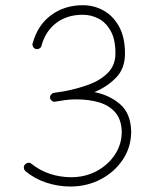

<svg xmlns="http://www.w3.org/2000/svg" viewBox="-20 -695 588 726"><path d="M74.2 -72.8Q79.1 -78.1 86.4 -79.3Q93.8 -80.6 99.1 -75.7Q129.4 -50.8 168.5 -37.8Q207.5 -24.9 249 -24.9Q302.2 -24.9 345.5 -48.1Q388.7 -71.3 414.6 -110.4Q440.4 -149.4 440.4 -197.3Q439 -243.2 416 -269.8Q393.1 -296.4 354.7 -307.9Q316.4 -319.3 268.1 -319.3Q257.3 -319.3 246.6 -318.6Q235.8 -317.9 225.6 -316.4Q209 -313.5 190.9 -311L189 -310.5Q179.2 -308.6 172.9 -317.4Q172.4 -317.4 172.4 -317.9Q171.9 -318.4 171.4 -319.3Q170.9 -319.8 170.9 -320.3Q170.4 -320.8 169.9 -321.8Q169.9 -321.8 169.9 -321.8Q169.9 -322.8 169.4 -324.2Q168.5 -331.1 172.6 -336.7Q176.8 -342.3 183.1 -343.8Q191.9 -345.2 201.7 -346.7Q211.4 -348.1 221.2 -349.6Q272 -358.9 316.7 -375.5Q361.3 -392.1 388.9 -420.7Q416.5 -449.2 416.5 -493.7Q416.5 -545.4 398.9 -577.4Q381.3 -609.4 353.3 -624.3Q325.2 -639.2 292.5 -639.2Q233.4 -639.2 192.1 -607.7Q150.9 -576.2 136.2 -519.5Q133.3 -513.2 126.5 -510.5Q119.6 -507.8 112.8 -510.7Q106.4 -513.7 103.8 -520.8Q101.1 -527.8 104.5 -534.2Q123 -600.6 173.6 -637.9Q224.1 -675.3 293.5 -675.3Q335 -675.3 371.1 -655.5Q407.2 -635.7 429.9 -595.2Q452.6 -554.7 452.6 -492.2Q452.6 -436 418.9 -401.4Q385.3 -366.7 336.9 -346.7Q393.1 -335.9 433.6 -301.5Q474.1 -267.1 476.1 -198.7Q476.1 -138.7 444.3 -91.3Q412.6 -43.9 360.4 -16.8Q308.1 10.3 246.1 10.3Q200.7 10.3 156.5 -3.9Q112.3 -18.1 76.7 -47.4Q71.3 -52.2 70.3 -59.8Q69.3 -67.4 74.2 -72.8Z"/></svg>

Font: Mikhak ExtraLight
Style: Regular
Weight: 200
Designer: Amin Abedi
Version: Version 3.3